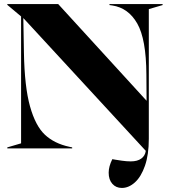

<svg xmlns="http://www.w3.org/2000/svg" viewBox="-20 -732 838 947"><path d="M516 120Q516 89 534 53L551 56Q557 57 580.5 60.5Q604 64 625 64Q658 64 677 50Q696 36 699 12L95 -643L98 -473Q101 -304 128 -207.5Q155 -111 201.5 -67.5Q248 -24 322 -8L336 -5V0H16V-5L84 -25V-651L16 -708V-712H267L703 -235L702 -365Q701 -539 657 -616Q613 -693 534 -705L520 -707V-712H782V-707L714 -687V-47Q714 31 695 85.5Q676 140 645.5 167.5Q615 195 581 195Q552 195 534 174.5Q516 154 516 120Z"/></svg>

Font: Nyght Serif Bold
Style: Regular
Weight: 700
Designer: Maksym Kobuzan
Version: Version 0.410